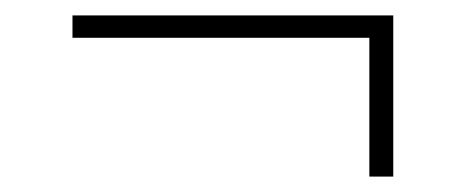

<svg xmlns="http://www.w3.org/2000/svg" viewBox="-20 -384 604 249"><path d="M490 -155H459V-335H74V-364H490Z"/></svg>

Font: Montserrat Alternates ExLight
Style: Regular
Weight: 275
Designer: Julieta Ulanovsky
Foundry: Julieta Ulanovsky
Version: Version 7.200